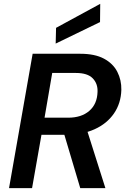

<svg xmlns="http://www.w3.org/2000/svg" viewBox="-20 -980 660 1000"><path d="M27 0 150 -700H398Q474 -700 521.5 -674.5Q569 -649 591 -606Q613 -563 612 -512Q610 -442 573.5 -389Q537 -336 473 -307Q409 -278 324 -278H196L147 0ZM398 0 306 -309H431L529 0ZM212 -367H335Q404 -367 445 -402.5Q486 -438 488 -501Q490 -544 463 -572Q436 -600 375 -600H252ZM270 -753 272 -835 502 -960 501 -865Z"/></svg>

Font: DM Sans 17pt SemiBold
Style: Italic
Weight: 600
Italic angle: -10°
Version: Version 4.004;gftools[0.9.30]